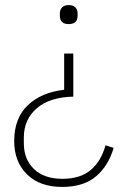

<svg xmlns="http://www.w3.org/2000/svg" viewBox="-20 -535 502 757"><path d="M225 202Q137 202 86.5 152.5Q36 103 36 21Q36 -69 89.5 -120Q143 -171 233 -181V-324H269V-154Q176 -152 125 -108Q74 -64 74 7V30Q74 93 114 131.5Q154 170 226 170Q297 170 338 135Q379 100 396 38L428 48Q408 118 359 160Q310 202 225 202ZM251 -440Q216 -440 216 -473V-482Q216 -497 225 -506Q234 -515 251 -515Q268 -515 277 -506Q286 -497 286 -482V-473Q286 -440 251 -440Z"/></svg>

Font: IBM Plex Sans Hebrew ExtLt
Style: Regular
Weight: 200
Designer: Mike Abbink, Paul van der Laan, Pieter van Rosmalen, Yanek Iontef
Foundry: Bold Monday
Version: Version 1.3